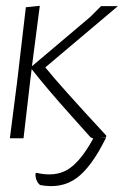

<svg xmlns="http://www.w3.org/2000/svg" viewBox="-20 -476 482 661"><path d="M14 0 39 -195 69 -451 117 -456 90 -248 291 -418 328 -455H386L136 -244Q184 -184 346 -9L345 -3L323 -1L345 -2Q295 100 243 137.5Q191 175 118 161Q102 148 102 122L105 119Q170 134 213.5 107.5Q257 81 301 1L292 -3Q277 -20 228.5 -74Q180 -128 147.5 -166.5Q115 -205 89 -238L84 -198L61 0Z"/></svg>

Font: Alegreya Sans SC Light
Style: Italic
Weight: 300
Italic angle: -7°
Designer: Juan Pablo del Peral
Foundry: Huerta Tipografica
Version: Version 2.007